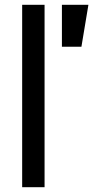

<svg xmlns="http://www.w3.org/2000/svg" viewBox="-20 -777 424 797"><path d="M72 0H165V-757H72ZM237 -583H318L347 -757H237Z"/></svg>

Font: Mluvka Medium
Style: Regular
Weight: 500
Designer: Modified by Jiří Krblich, Original typeface by Gumpita Rahayu
Foundry: Gumpita Rahayu & Jiří Krblich
Version: Version 2.000;Glyphs 3.1.1 (3134)